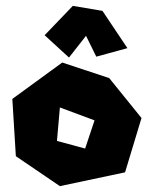

<svg xmlns="http://www.w3.org/2000/svg" viewBox="-20 -634 512 654"><path d="M132 -514 228 -614 329 -597 414 -470 308 -441 273 -512 215 -438ZM270 -128 174 -154 184 -268 302 -224ZM22 -297 34 -102 184 0 406 -47 462 -232 352 -368 192 -421Z"/></svg>

Font: Super Mario
Style: Regular
Weight: 400
Version: Version 1.0